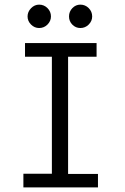

<svg xmlns="http://www.w3.org/2000/svg" viewBox="-20 -809 540 829"><path d="M81 -59H204V-564H88V-623H397V-564H274V-58H403V0H81ZM99 -738Q99 -758 114 -773.5Q129 -789 149 -789Q170 -789 185 -774Q200 -759 200 -738Q200 -718 185 -703Q170 -688 149 -688Q129 -688 114 -703Q99 -718 99 -738ZM278 -738Q278 -759 292.5 -774Q307 -789 327 -789Q348 -789 363 -774Q378 -759 378 -738Q378 -718 363 -703Q348 -688 327 -688Q307 -688 292.5 -702.5Q278 -717 278 -738Z"/></svg>

Font: Vazir Code
Style: Code
Weight: 400
Foundry: DejaVu fonts team - Redesigned by Saber Rastikerdar
Version: Version 1.1.2